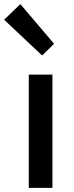

<svg xmlns="http://www.w3.org/2000/svg" viewBox="-53 -914 361 934"><path d="M87 0V-551H202V0ZM152 -644 -33 -818 46 -894 210 -701Z"/></svg>

Font: Source Han Sans TC Medium
Style: Regular
Weight: 500
Designer: Ryoko NISHIZUKA Ë•øÂ°öÊ∂ºÂ≠ê (kana, bopomofo & ideographs); Paul D. Hunt (Latin, Greek & Cyrillic); Sandoll Communicatio
Foundry: Adobe
Version: Version 2.004;hotconv 1.0.118;makeotfexe 2.5.65603